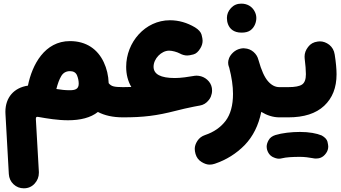

<svg xmlns="http://www.w3.org/2000/svg" viewBox="-20 -587 1887 1061"><path d="M366.7 -359.9C226.6 -359.9 157.7 -229.5 134.3 -113.8C57.6 -102.5 9.8 -48.8 9.8 30.8C9.8 35.2 9.8 40 10.3 44.4L28.8 375C30.3 397 38.6 416 54.7 431.2C70.8 446.3 89.8 453.6 111.8 453.6C135.7 453.6 155.8 444.8 171.4 427.7C187 410.6 194.8 390.6 194.8 368.2V362.8L178.2 71.8V69.8C178.2 60.5 181.2 58.6 187.5 58.6C189.5 58.6 191.9 59.1 194.3 59.6C241.2 67.9 297.9 77.6 356 77.6C423.8 77.6 481.4 63.5 521 31.7C557.6 50.8 603 61.5 659.7 61.5H660.2C684.1 61.5 704.1 53.2 719.7 36.6C735.4 20 743.2 0.5 743.2 -22C743.2 -44.4 735.4 -64 719.7 -80.6C704.1 -97.2 684.1 -105.5 660.2 -105.5H659.7C634.8 -105.5 617.2 -106.9 606.9 -109.9C596.7 -112.3 587.9 -118.2 580.6 -127.4C579.1 -169.9 569.8 -208.5 553.2 -243.7C520 -314 458 -359.9 366.7 -359.9ZM366.7 -193.8C385.7 -193.8 398.4 -186.5 405.3 -171.4C411.6 -156.2 415 -140.6 415 -124.5C415 -93.3 393.6 -88.4 364.7 -88.4C341.3 -88.4 316.9 -90.8 291.5 -95.2C298.8 -124.5 307.6 -148.4 318.4 -166.5C329.1 -184.6 345.2 -193.8 366.7 -193.8Z M576.7 -22C576.7 1 585 20.5 601.1 37.1C617.7 53.2 637.2 61.5 660.2 61.5C772.9 61.5 846.2 52.2 950.7 25.4C981.9 17.1 1015.6 9.8 1051.3 2.4C1061.5 1 1071.3 -1 1079.6 -2.9C1080.6 -2.9 1081.5 -2.9 1083 -3.4C1104 -6.8 1120.6 -17.1 1133.8 -34.2C1138.2 -39.6 1142.1 -45.9 1145 -52.7C1149.4 -64 1151.9 -75.2 1151.9 -86.4C1151.9 -90.8 1151.4 -95.7 1150.9 -100.6C1147.9 -118.7 1139.2 -133.8 1125 -146.5C1111.8 -158.2 1096.2 -165.5 1078.1 -168C1074.2 -168.5 1070.3 -168.9 1065.9 -168.9C1062 -168.9 1058.1 -168.5 1054.2 -168C1053.2 -168 1052.2 -168 1051.8 -167.5C1033.2 -165 1016.1 -162.1 1000.5 -159.7C980.5 -157.2 962.4 -155.8 946.3 -155.8C867.7 -155.8 828.6 -176.8 828.6 -218.3C828.6 -262.7 871.6 -307.1 914.6 -307.1C931.6 -307.1 958.5 -299.8 973.6 -291.5C986.8 -284.2 1001 -280.3 1015.1 -280.3C1022.5 -280.3 1033.2 -282.2 1048.3 -286.1C1063 -289.6 1076.2 -301.3 1087.9 -321.3C1095.7 -334.5 1099.6 -348.1 1099.6 -362.3C1099.6 -369.6 1097.7 -380.4 1093.8 -395.5C1089.4 -410.2 1077.6 -423.3 1058.1 -435.5C1013.7 -461.9 967.3 -475.1 918.9 -475.1C782.2 -475.1 677.2 -353.5 677.2 -217.8C677.2 -176.3 686.5 -139.2 705.6 -106.4C691.4 -106 676.3 -105.5 660.2 -105.5C637.2 -105.5 617.7 -97.2 601.1 -81.1C585 -64.9 576.7 -44.9 576.7 -22Z M1233.9 -487.8C1233.9 -475.6 1235.8 -463.9 1240.2 -452.6C1249.5 -428.7 1270.5 -406.7 1314.9 -406.7C1336.4 -406.7 1353 -411.1 1365.2 -420.4C1388.7 -438.5 1396.5 -466.8 1396.5 -487.8C1396.5 -502.4 1392.1 -516.6 1383.8 -529.8C1370.6 -550.8 1347.2 -566.9 1313.5 -566.9C1290.5 -566.9 1272 -559.1 1256.8 -543C1241.7 -526.9 1233.9 -508.3 1233.9 -487.8ZM1245.1 -217.3C1245.6 -215.8 1246.1 -214.8 1246.6 -213.4C1260.7 -159.2 1267.6 -110.8 1267.6 -68.4C1267.6 -4.9 1253.9 44.9 1226.6 81.1C1199.2 116.7 1161.6 143.1 1113.3 159.2C1094.7 165.5 1080.6 176.3 1070.8 191.4C1061 206.5 1056.2 221.2 1056.2 235.4C1056.2 244.1 1057.6 253.4 1060.5 263.7C1066.4 283.7 1077.6 298.3 1093.8 308.1C1109.9 317.9 1124.5 322.8 1138.2 322.8C1147.5 322.8 1157.2 321.3 1167 317.9C1231 296.4 1286.1 261.7 1332.5 214.4C1378.4 166.5 1408.7 105.5 1423.8 31.2C1455.1 50.3 1488.8 61.5 1523.9 61.5H1524.4C1547.4 61.5 1567.4 53.2 1583.5 37.1C1599.6 20.5 1607.4 1 1607.4 -22C1607.4 -44.9 1599.6 -64.9 1583.5 -81.1C1567.4 -97.2 1547.4 -105.5 1524.4 -105.5H1523.9C1501 -105.5 1480 -116.2 1460.9 -138.2C1441.9 -159.7 1424.3 -198.2 1408.7 -254.4L1407.7 -257.3C1403.8 -273.4 1395 -287.6 1381.3 -299.8C1367.2 -312 1350.6 -318.8 1331.5 -319.8C1329.6 -320.3 1327.6 -320.3 1325.7 -320.3C1319.3 -320.3 1313.5 -319.3 1307.6 -317.9C1292.5 -314.5 1279.3 -307.1 1268.1 -296.9C1245.1 -275.4 1240.7 -253.4 1240.7 -240.2C1240.7 -232.4 1242.2 -224.6 1245.1 -217.3Z M1440.4 -22C1440.4 1 1448.7 20.5 1465.3 37.1C1481.9 53.2 1501.5 61.5 1524.4 61.5H1573.2C1596.2 61.5 1616.2 53.2 1632.8 37.1C1648.9 20.5 1657.2 1 1657.2 -22C1657.2 -44.9 1648.9 -64.9 1632.8 -81.1C1616.2 -97.2 1596.2 -105.5 1573.2 -105.5H1524.4C1501.5 -105.5 1481.9 -97.2 1465.3 -81.1C1448.7 -64.9 1440.4 -44.9 1440.4 -22Z M1489.7 -22C1489.7 1 1498 20.5 1514.2 37.1C1530.8 53.2 1550.3 61.5 1573.2 61.5C1659.7 61.5 1725.6 40.5 1771.5 -2.4C1816.9 -44.9 1839.8 -102.5 1839.8 -176.3C1839.8 -205.6 1836.4 -242.2 1829.6 -285.6C1826.2 -308.6 1815.9 -326.2 1799.8 -339.4C1783.2 -352.1 1765.6 -358.4 1747.6 -358.4C1743.7 -358.4 1739.7 -357.9 1735.8 -357.4C1712.9 -354.5 1695.3 -344.7 1682.6 -327.6C1669.4 -310.5 1663.1 -293 1663.1 -274.4C1663.1 -271 1663.1 -267.1 1663.6 -263.7C1668 -228 1670.4 -199.2 1670.4 -177.2C1670.4 -148.9 1663.6 -129.9 1649.4 -120.1C1635.3 -110.4 1609.9 -105.5 1573.2 -105.5C1550.3 -105.5 1530.8 -97.2 1514.2 -81.1C1498 -64.9 1489.7 -44.9 1489.7 -22ZM1456.1 241.2C1461.4 258.3 1470.7 271 1483.9 278.8C1497.6 286.1 1510.3 290 1521.5 290C1526.9 290 1532.7 289.1 1538.6 287.6C1559.6 282.2 1594.2 279.8 1637.7 279.8C1660.6 279.8 1689.5 283.2 1708.5 287.1C1714.4 288.6 1720.2 289.1 1725.6 289.1C1741.7 289.1 1763.7 285.6 1781.7 259.8C1790 248.5 1793.9 235.8 1793.9 222.7C1793.9 217.3 1792.5 208.5 1789.6 195.8C1786.1 183.1 1775.9 171.9 1757.8 161.6C1730 149.9 1688.5 142.1 1637.7 142.1C1590.3 142.1 1539.1 147.9 1502 159.2C1483.9 165 1471.7 174.3 1464.4 187.5C1457 200.7 1453.6 212.4 1453.6 223.1C1453.6 229 1454.6 234.9 1456.1 241.2Z"/></svg>

Font: Mikhak Black
Style: Regular
Weight: 900
Designer: Amin Abedi
Version: Version 3.2